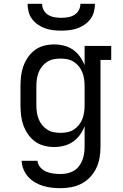

<svg xmlns="http://www.w3.org/2000/svg" viewBox="-20 -760 640 1003"><path d="M297 223Q274 223 251 220.5Q228 218 206 211.5Q184 205 163.5 193Q143 181 127.5 164Q112 147 103 125Q94 103 93 80H176Q177 99 190.5 114Q204 129 221.5 136.5Q239 144 258.5 146.5Q278 149 297 149Q315 149 333 145Q351 141 366.5 131.5Q382 122 393 107.5Q404 93 410.5 76Q417 59 419.5 41Q422 23 422 5V-101Q413 -77 397.5 -55.5Q382 -34 361 -19.5Q340 -5 314.5 1.5Q289 8 263 8Q237 8 211 1.5Q185 -5 163.5 -20.5Q142 -36 126.5 -58.5Q111 -81 102 -106Q93 -131 90 -157.5Q87 -184 87 -210V-310Q87 -336 90 -362.5Q93 -389 102 -414Q111 -439 126.5 -461.5Q142 -484 163.5 -499.5Q185 -515 211 -521.5Q237 -528 263 -528Q289 -528 314.5 -521.5Q340 -515 361 -500.5Q382 -486 397.5 -464.5Q413 -443 422 -419V-520H561V-447H505V5Q505 34 500.5 62Q496 90 484 116Q472 142 452.5 163.5Q433 185 407.5 198.5Q382 212 354 217.5Q326 223 297 223ZM296 -66Q314 -66 332 -69.5Q350 -73 365.5 -83Q381 -93 392.5 -107.5Q404 -122 410.5 -139Q417 -156 419.5 -174Q422 -192 422 -210V-310Q422 -328 419.5 -346Q417 -364 410.5 -381Q404 -398 392.5 -412.5Q381 -427 365.5 -437Q350 -447 332 -450.5Q314 -454 296 -454Q278 -454 260 -450.5Q242 -447 226.5 -437Q211 -427 199.5 -412.5Q188 -398 181.5 -381Q175 -364 172.5 -346Q170 -328 170 -310V-210Q170 -192 172.5 -174Q175 -156 181.5 -139Q188 -122 199.5 -107.5Q211 -93 226.5 -83Q242 -73 260 -69.5Q278 -66 296 -66ZM300 -600Q279 -600 257.5 -602.5Q236 -605 216 -612Q196 -619 178.5 -631Q161 -643 148 -660Q135 -677 129.5 -698Q124 -719 124 -740H200Q200 -722 208.5 -706.5Q217 -691 232 -682Q247 -673 264.5 -670Q282 -667 300 -667Q318 -667 335.5 -670Q353 -673 368 -682Q383 -691 391.5 -706.5Q400 -722 400 -740H476Q476 -719 470.5 -698Q465 -677 452 -660Q439 -643 421.5 -631Q404 -619 384 -612Q364 -605 342.5 -602.5Q321 -600 300 -600Z"/></svg>

Font: Iosevka HT Extended
Style: Regular
Weight: 400
Width: 7
Monospace: yes
Designer: Belleve Invis
Foundry: Belleve Invis
Version: Version 32.3.0; ttfautohint (v1.8.4)